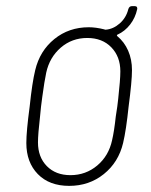

<svg xmlns="http://www.w3.org/2000/svg" viewBox="-20 -599 492 627"><path d="M400 -251Q392 -174 382 -132Q367 -69 319 -30.5Q271 8 206 8Q141 8 103.5 -30.5Q66 -69 66 -132Q66 -170 77 -252Q85 -329 95 -370Q110 -433 157.5 -471.5Q205 -510 270 -510Q293 -510 321 -503Q322 -502 325 -502Q350 -504 371 -522.5Q392 -541 399 -569Q402 -579 411 -579H420Q425 -579 427 -576Q429 -573 428 -569Q422 -541 405 -519Q388 -497 364 -486Q360 -485 363 -481Q386 -462 398.5 -433.5Q411 -405 411 -370Q411 -334 400 -251ZM358 -218 363 -251 366 -276Q373 -339 373 -366Q373 -414 343.5 -444.5Q314 -475 265 -475Q215 -475 178.5 -443.5Q142 -412 131 -362Q125 -334 118 -282L114 -251L111 -221Q104 -160 104 -134Q104 -86 133 -56.5Q162 -27 210 -27Q260 -27 297.5 -58.5Q335 -90 346 -141Q353 -171 358 -218Z"/></svg>

Font: Barlow Semi Condensed ExLight
Style: Italic
Weight: 275
Width: 4
Italic angle: -7°
Designer: Jeremy Tribby
Foundry: Tribby Type
Version: Version 1.408